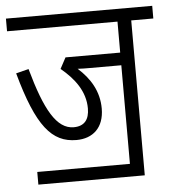

<svg xmlns="http://www.w3.org/2000/svg" viewBox="-48 -666 638 710"><g transform="rotate(-5 271.5 -311.0)"><path d="M66 -47V0H461V-575H543V-622H0V-575H410V-460H207L185 -419C235 -378 273 -328 273 -265C273 -224 255 -200 215 -200C152 -200 110 -274 67 -429L20 -417C75 -217 130 -152 221 -152C282 -152 324 -189 324 -260C324 -324 293 -374 248 -414C262 -413 278 -413 294 -413H410V-47Z"/></g></svg>

Font: Noto Sans Devanagari ExtraCondensed Light
Style: Regular
Weight: 300
Width: 2
Designer: Jelle Bosma - Monotype Design Team
Foundry: Monotype Imaging Inc.
Version: Version 2.004